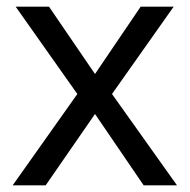

<svg xmlns="http://www.w3.org/2000/svg" viewBox="-20 -556 569 576"><path d="M212 -274 18 0H117L265 -214L411 0H511L316 -274L501 -536H402L265 -334L127 -536H27Z"/></svg>

Font: Noto Sans EgyptHiero
Style: Regular
Weight: 400
Designer: Monotype Design Team
Foundry: Monotype Imaging Inc.
Version: Version 2.002